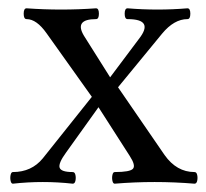

<svg xmlns="http://www.w3.org/2000/svg" viewBox="-20 -438 495 462"><path d="M11 4Q7 4 5.5 -3Q4 -10 5.5 -17Q7 -24 11 -24Q56 -24 83 -57L201 -205L92 -358Q68 -392 44 -392Q37 -392 37 -405Q37 -418 44 -418Q86 -415 127 -415Q169 -415 211 -418Q218 -418 218 -405Q218 -392 211 -392Q158 -392 182 -352L245 -252L314 -344Q352 -392 287 -392Q280 -392 280 -405Q280 -418 287 -418Q323 -415 359 -415Q395 -415 431 -418Q438 -418 438 -405Q438 -392 431 -392Q399 -392 370 -357L264 -228L376 -65Q405 -24 448 -24Q453 -24 454.5 -17Q456 -10 454.5 -3Q453 4 448 4Q424 2 400 1Q376 0 352 0Q328 0 304 1Q280 2 256 4Q252 4 250.5 -3Q249 -10 250.5 -17Q252 -24 256 -24Q293 -24 300 -32Q307 -40 292 -63L217 -180L139 -71Q120 -45 123.5 -34.5Q127 -24 155 -24Q160 -24 161.5 -17Q163 -10 161.5 -3Q160 4 155 4Q137 2 119 1Q101 0 83 0Q65 0 47 1Q29 2 11 4Z"/></svg>

Font: Junicode
Style: Regular
Weight: 400
Designer: Peter S. Baker
Version: Version 2.100; ttfautohint (v1.8.4)